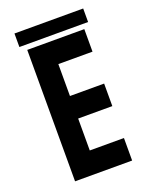

<svg xmlns="http://www.w3.org/2000/svg" viewBox="-148 -880 762 961"><g transform="rotate(-20 233.0 -399.5)"><path d="M82 -700H386V-580H204V-410H386V-290H204V-120H386V0H82ZM50 -799H416V-727H50Z"/></g></svg>

Font: Tschichold
Style: Bold
Weight: 700
Designer: Peter Wiegel
Foundry: Peter Wiegel
Version: Version 1.000; ttfautohint (v1.3)